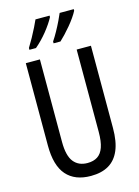

<svg xmlns="http://www.w3.org/2000/svg" viewBox="-139 -1019 800 1105"><g transform="rotate(-15 261.0 -466.5)"><path d="M455 -224Q455 -143 433 -91.5Q411 -40 368.5 -15Q326 10 262 10Q167 10 117 -47Q67 -104 67 -223V-714H151V-222Q151 -140 180 -103.5Q209 -67 262 -67Q298 -67 322 -82.5Q346 -98 358 -132.5Q370 -167 370 -223V-714H455ZM414 -934Q406 -918 391.5 -897Q377 -876 359 -854.5Q341 -833 323.5 -814.5Q306 -796 292 -783H251V-794Q266 -816 282 -845Q298 -874 311 -901Q324 -928 330 -943H414ZM270 -934Q261 -917 247.5 -897Q234 -877 217.5 -856.5Q201 -836 182.5 -817Q164 -798 146 -783H107V-794Q122 -818 137.5 -846Q153 -874 166 -900.5Q179 -927 186 -943H270Z"/></g></svg>

Font: Noto Sans Arabic ExtraCondensed
Style: Regular
Weight: 400
Width: 2
Designer: Monotype Design Team, Nadine Chahine, Nizar Qandah and Khaled Hosny
Foundry: Monotype Imaging Inc.
Version: Version 2.012